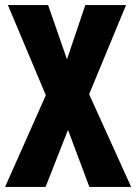

<svg xmlns="http://www.w3.org/2000/svg" viewBox="-20 -734 535 754"><path d="M495 0 330 -364 475 -714H315L243 -501L169 -714H11L160 -360L0 0H159L247 -224L331 0Z"/></svg>

Font: Noto Sans Arabic UI XCn XBd
Style: Regular
Weight: 800
Width: 2
Designer: Monotype Design Team, Nadine Chahine and Nizar Qandah
Foundry: Monotype Imaging Inc.
Version: Version 2.010